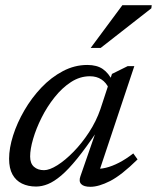

<svg xmlns="http://www.w3.org/2000/svg" viewBox="-20 -709 604 739"><path d="M289.5 -30.5 350 -205H354.5Q311.5 -141 277.5 -99Q243.5 -57 215.8 -33.5Q188 -10 164.5 -0.5Q141 9 119 9Q88 9 64.5 -2.5Q41 -14 28 -37.5Q15 -61 15 -98Q15 -139 30.5 -187.8Q46 -236.5 73.8 -284.2Q101.5 -332 139.2 -371.8Q177 -411.5 222 -435.2Q267 -459 316 -459Q353 -459 375.8 -443.2Q398.5 -427.5 413 -397L399 -368.5Q389 -391 370.5 -403.2Q352 -415.5 326 -415.5Q287.5 -415.5 253 -393Q218.5 -370.5 189.8 -334.2Q161 -298 140 -256Q119 -214 107.5 -174.5Q96 -135 96 -106.5Q96 -80 110.8 -67Q125.5 -54 149.5 -54Q170.5 -54 200.8 -73Q231 -92 263 -124.8Q295 -157.5 322.8 -200Q350.5 -242.5 366.5 -289L411 -424.5L471.5 -454.5H497L357.5 -36.5L344.5 -60Q363 -57.5 387.2 -63.2Q411.5 -69 438.5 -83Q465.5 -97 493 -118.5L509.5 -95.5Q447.5 -34.5 403.8 -12.2Q360 10 328 10Q302.5 10 292.5 -0.5Q282.5 -11 289.5 -30.5ZM329 -524.5 451 -689H564L562.5 -677L367.5 -524.5Z"/></svg>

Font: Newsreader
Style: Italic
Weight: 400
Italic angle: -17°
Designer: Hugues Gentile
Foundry: Production Type
Version: Version 1.003